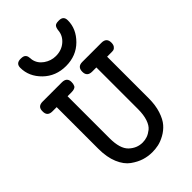

<svg xmlns="http://www.w3.org/2000/svg" viewBox="-261 -950 1047 1047"><g transform="rotate(-45 262.5 -426.5)"><path d="M-2.9 -573.2Q-3.9 -611.3 36.1 -610.8H183.1Q222.2 -610.8 222.2 -575.2Q222.2 -566.4 221.2 -561.3Q220.2 -556.2 217 -549.1Q213.9 -542 204.8 -538.6Q195.8 -535.2 182.1 -535.2H151.9V-211.9Q151.9 -130.9 185.5 -98.9Q219.2 -66.9 263.2 -66.9Q282.2 -66.9 299.6 -73Q316.9 -79.1 335 -93.5Q353 -107.9 363.5 -138.9Q374 -169.9 374 -213.9V-535.2H341.8Q302.7 -535.2 303 -573Q303.2 -610.8 340.8 -610.8H488.8Q527.8 -610.8 527.8 -573.2Q527.8 -556.2 520.5 -547.1Q513.2 -538.1 506.6 -536.6Q500 -535.2 490.2 -535.2H457V-214.8Q457 -161.6 443.6 -120.4Q430.2 -79.1 409.7 -55.7Q389.2 -32.2 361.6 -17.1Q334 -2 310.5 2.9Q287.1 7.8 263.2 7.8Q231 7.8 200.4 -1.7Q169.9 -11.2 138.4 -33.7Q106.9 -56.2 87.4 -102.5Q67.9 -148.9 67.9 -213.9V-535.2H35.2Q-3.9 -535.2 -2.9 -573.2ZM79.1 -827.1Q79.1 -861.3 116.2 -860.8Q128.4 -860.8 136.2 -857.9Q144 -855 147.9 -848.9Q151.9 -842.8 152.8 -838.4Q153.8 -834 154.8 -825Q155.8 -815.9 155.8 -814Q162.6 -778.8 193.8 -756.8Q225.1 -734.9 262.2 -734.9Q306.2 -734.9 336.7 -761Q367.2 -787.1 370.1 -825.2Q372.1 -843.3 379.2 -852.1Q386.2 -860.8 407.2 -860.8H411.1Q446.3 -860.8 445.8 -826.2Q445.8 -761.2 393.8 -709.2Q341.8 -657.2 262.9 -657.2Q184.1 -657.2 131.6 -708.7Q79.1 -760.3 79.1 -827.1Z"/></g></svg>

Font: CMU Typewriter Text
Style: Bold
Weight: 700
Version: Version 0.7.0